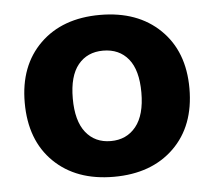

<svg xmlns="http://www.w3.org/2000/svg" viewBox="-43 -547 675 605"><g transform="rotate(-5 294.5 -245.0)"><path d="M34 -246Q34 -363 104.5 -432Q175 -501 294 -501Q413 -501 484 -432Q555 -363 555 -246Q555 -127 484 -58Q413 11 294 11Q175 11 104.5 -58Q34 -127 34 -246ZM294 -388Q244 -388 215 -352.5Q186 -317 186 -246Q186 -175 215 -138.5Q244 -102 294 -102Q344 -102 373.5 -138.5Q403 -175 403 -246Q403 -317 374 -352.5Q345 -388 294 -388Z"/></g></svg>

Font: Nunito ExtraBold
Style: Regular
Weight: 800
Designer: Vernon Adams
Foundry: Vernon Adams
Version: Version 3.602